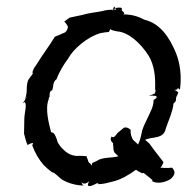

<svg xmlns="http://www.w3.org/2000/svg" viewBox="-20 -619 636 655"><path d="M58 -267C60 -268 63 -270 65 -271C72 -259 64 -238 63 -215C63 -197 62 -179 62 -163C65 -150 69 -136 74 -124C76 -126 82 -129 86 -130C95 -133 93 -131 90 -123C99 -98 113 -74 129 -56C138 -47 147 -39 158 -31C167 -31 178 -16 192 -6C213 6 237 13 264 14C262 13 260 6 258 2C266 12 276 6 285 -1C277 11 276 22 299 12C300 11 301 10 302 10C302 11 303 11 303 11C302 10 317 1 316 10L318 9C332 9 347 5 362 1C394 -6 420 -23 444 -40C449 -35 459 -32 464 -28C467 -28 466 -29 470 -29C481 -21 491 -12 501 -4C500 -4 499 -3 498 -2C511 9 545 5 564 -10C578 -24 579 -34 567 -47C561 -46 549 -46 542 -46C542 -46 531 -47 531 -47C530 -47 528 -46 527 -46C531 -51 539 -64 537 -67C521 -87 502 -112 489 -130L475 -142C500 -154 539 -143 546 -182C557 -213 569 -238 572 -266C580 -273 580 -272 581 -287C583 -292 587 -299 588 -302C589 -304 579 -312 574 -312C576 -312 582 -313 584 -314C588 -316 583 -322 592 -315C592 -315 593 -314 593 -313L594 -314C600 -358 595 -402 580 -439C559 -489 528 -539 472 -552C450 -564 427 -570 400 -570C405 -572 407 -573 395 -584V-586C396 -588 399 -594 385 -593C382 -593 378 -592 376 -591C375 -591 374 -590 373 -590C374 -588 376 -586 378 -586H368L363 -582C364 -583 365 -585 365 -586C354 -586 343 -585 332 -582C316 -578 300 -577 276 -572C256 -566 234 -563 218 -559C211 -554 205 -550 199 -545C204 -542 209 -534 212 -527C209 -513 203 -507 191 -504C183 -499 173 -497 166 -493V-492C148 -462 126 -434 104 -398C101 -394 95 -387 91 -374C91 -372 91 -369 92 -368C89 -362 83 -357 79 -350C73 -343 71 -328 71 -307C71 -298 67 -288 66 -279C63 -274 59 -269 58 -267ZM69 -283C69 -285 71 -286 71 -288C72 -289 73 -289 73 -290C73 -289 72 -287 69 -283ZM146 -280 147 -287 149 -288V-289L150 -290C149 -290 149 -293 149 -293C149 -301 150 -301 151 -305C152 -306 153 -307 152 -308L158 -311C163 -323 159 -339 173 -349C182 -374 198 -400 213 -420C230 -452 279 -494 323 -506C332 -508 341 -509 351 -510C350 -509 351 -509 351 -509C352 -510 354 -515 356 -520C359 -515 380 -512 380 -512C380 -512 379 -512 378 -511H379L380 -512C418 -509 459 -473 487 -429C506 -397 511 -360 509 -313L510 -314C511 -314 512 -304 506 -298V-299C505 -298 494 -294 490 -294L489 -293C493 -293 504 -293 509 -292C515 -292 516 -286 512 -283C511 -282 505 -279 504 -278V-277C504 -268 502 -259 498 -248C484 -215 471 -194 465 -174C462 -158 458 -140 451 -126L434 -142C429 -150 424 -163 426 -176C417 -184 409 -186 402 -183C397 -179 391 -173 383 -167C380 -166 374 -152 366 -151C363 -151 362 -153 360 -153C356 -145 357 -138 366 -130C365 -126 367 -119 367 -114V-111C367 -107 369 -101 371 -98L384 -86C361 -79 330 -84 310 -70C305 -68 299 -65 295 -63C294 -60 292 -56 292 -53C291 -57 289 -61 285 -63C279 -68 281 -75 276 -82V-86C267 -87 252 -88 241 -87C219 -89 206 -99 195 -110C188 -116 182 -125 177 -133C172 -151 167 -162 161 -166C158 -167 156 -167 154 -169C147 -197 133 -247 146 -280ZM264 14H267V13C266 13 265 13 264 14ZM365 -586C365 -588 367 -590 367 -591C369 -598 369 -598 373 -592V-590C372 -590 372 -589 371 -589L368 -586ZM375 -591C377 -592 379 -594 382 -596C381 -595 379 -593 376 -591ZM384 -597C384 -597 382 -596 382 -596C382 -596 384 -597 384 -597ZM385 -598C385 -599 386 -599 385 -598ZM368 -149C369 -149 369 -148 369 -148C369 -148 369 -148 368 -147Z"/></svg>

Font: Charger Mayhem
Style: Obl
Weight: 400
Designer: Jasper
Foundry: Cannot Into Space Fonts
Version: Version 0.98